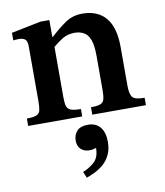

<svg xmlns="http://www.w3.org/2000/svg" viewBox="-86 -556 792 920"><g transform="rotate(-10 310.0 -96.0)"><path d="M601 0H340V-36Q372 -36 386.5 -42Q401 -48 405 -64Q409 -80 409 -108V-273Q409 -325 398.5 -352.5Q388 -380 368.5 -390.5Q349 -401 324 -401Q290 -401 265 -385.5Q240 -370 218 -351V-108Q218 -80 222 -64.5Q226 -49 241.5 -42.5Q257 -36 291 -36V0H28V-36Q61 -36 75.5 -42.5Q90 -49 93.5 -64.5Q97 -80 97 -108V-374Q97 -401 86.5 -409.5Q76 -418 56 -418Q43 -418 36 -417Q29 -416 29 -416V-453L173 -482H216V-400H219Q259 -437 294.5 -461Q330 -485 376 -485Q451 -485 490.5 -438Q530 -391 530 -296V-108Q530 -66 542.5 -51Q555 -36 601 -36ZM262 293 249 263Q278 252 304 229.5Q330 207 330 160Q313 166 297 166Q272 166 256 151Q240 136 240 109Q240 81 257 62.5Q274 44 310 44Q350 44 370.5 70Q391 96 391 140Q391 178 377.5 205Q364 232 343.5 249Q323 266 301 276.5Q279 287 262 293Z"/></g></svg>

Font: STIX Two Text SemiBold
Style: Regular
Weight: 600
Designer: Ross Mills, John Hudson & Paul Hanslow, Tiro Typeworks Ltd; with prior portions MicroPress Inc., and Coen Hoffman.
Foundry: Tiro Typeworks Ltd
Version: Version 2.13 b171